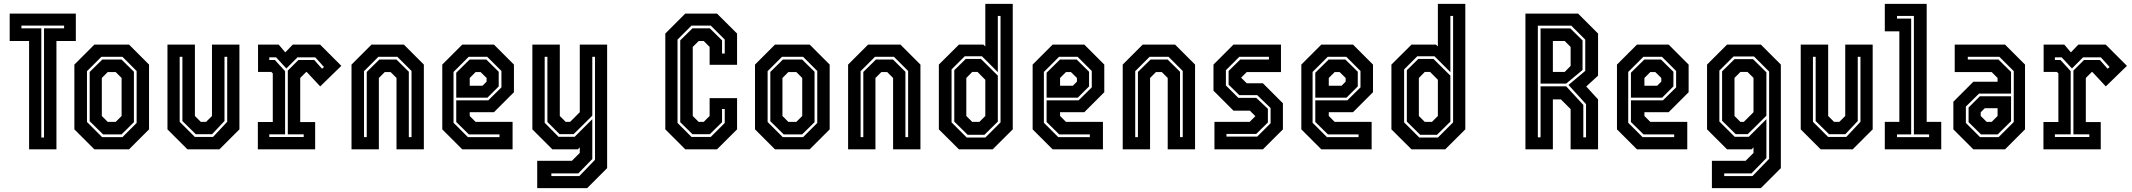

<svg xmlns="http://www.w3.org/2000/svg" viewBox="-20 -770 10992 990"><path d="M130 0V-558.5H30V-700H371V-558.5H271V0ZM193 -61H207V-624H310.5V-638H90.5V-624H193Z M466.5 0 363.5 -103V-437L466.5 -540H645.5L748.5 -437V-103L645.5 0ZM506.5 -63H611.5L684.5 -136V-404L611.5 -477H502.5L428.5 -403V-141ZM511.5 -77 442.5 -145V-399L507.5 -463H606.5L670.5 -400V-140L606.5 -77ZM535.5 -141.5H576.5L607 -172V-368L576.5 -398.5H535.5L505 -368V-172Z M946.5 0 843.5 -103V-540H985V-172L1015.5 -141.5H1042.5L1073 -172V-540H1214.5V-103L1111.5 0ZM984.5 -64H1078.5L1151.5 -142V-477H1137.5V-146L1073.5 -78H989.5L920.5 -146V-477H906.5V-142Z M1309.5 0V-141H1386.5V-391.5L1379 -399H1310.5V-540H1417L1451 -500L1489.5 -540H1630.5L1740 -430.5L1631 -324.5L1562 -398.5H1558.5L1528 -368V-140.5H1605V0ZM1368.5 -63.5H1546V-77.5H1464V-406L1518.5 -460.5H1600.5L1640.5 -415.5L1650.5 -424.5L1605.5 -474.5H1514L1456.5 -417L1403.5 -474.5H1368.5V-460.5H1397.5L1450 -403V-77.5H1368.5Z M1792.5 0V-437L1895.5 -540H2062.5L2165.5 -437V0H2024.5V-368L1994 -398.5H1964L1933.5 -368V0ZM1857 -63H1871V-399L1936 -463H2024L2088 -400V-63H2102V-404L2029 -477H1931L1857 -403Z M2527 -540 2630 -437V-294.5L2527 -191.5H2402V-172L2432.5 -141.5H2623V0H2363.5L2260.5 -103V-437L2363.5 -540ZM2492.5 -477H2396.5L2318.5 -399V-137L2392.5 -63H2555.5V-77H2397.5L2332.5 -141V-252.5H2497.5L2565.5 -319.5V-404ZM2487.5 -463 2551.5 -400V-324.5L2493.5 -266.5H2332.5V-395L2401.5 -463ZM2458 -398.5H2432.5L2402 -368V-328H2468L2489 -349V-368Z M2828 0 2725 -103V-540H2866.5V-172L2897 -141.5H2919.5L2969.5 -191.5V-540H3110.5V97L3007.5 200H2750V59H2929L2969.5 18.5V-10L2959.5 0ZM2823 138H2967L3048 54V-477H3034V-173.5L2938 -78.5H2865L2802.5 -141V-477H2788.5V-137L2860 -64.5H2943L3034 -155.5V50L2962 124H2823Z M3513.5 0 3410.5 -103V-597L3513.5 -700H3677L3780.5 -597V-436H3639V-528L3608.5 -558.5H3582.5L3552 -528V-172L3582.5 -141.5H3608.5L3639 -172V-264H3780.5V-103L3677 0ZM3545.5 -64H3645L3717 -136V-208H3703V-140L3640 -78H3550.5L3487.5 -140V-562L3550.5 -624H3640L3703 -562V-494H3717V-566L3645 -638H3545.5L3473.5 -566V-136Z M3976 0 3873 -103V-437L3976 -540H4155L4258 -437V-103L4155 0ZM4016 -63H4121L4194 -136V-404L4121 -477H4012L3938 -403V-141ZM4021 -77 3952 -145V-399L4017 -463H4116L4180 -400V-140L4116 -77ZM4045 -141.5H4086L4116.5 -172V-368L4086 -398.5H4045L4014.5 -368V-172Z M4353 0V-437L4456 -540H4623L4726 -437V0H4585V-368L4554.5 -398.5H4524.5L4494 -368V0ZM4417.5 -63H4431.5V-399L4496.5 -463H4584.5L4648.5 -400V-63H4662.5V-404L4589.5 -477H4491.5L4417.5 -403Z M5098.5 0H4924.5L4821 -103V-437L4924.5 -540H5050.5L5060.5 -530.5V-750H5202V-103ZM5061 -61 5139 -139V-688H5125V-398L5043 -480H4954.5L4886.5 -412V-139L4964.5 -61ZM5056 -75H4969.5L4900.5 -143V-408L4959.5 -466H5038L5125 -380V-143ZM5030 -141.5 5060.5 -172V-358.5L5020.5 -399H4993L4962.5 -368V-172L4993 -141.5Z M5571 -540 5674 -437V-294.5L5571 -191.5H5446V-172L5476.5 -141.5H5667V0H5407.5L5304.5 -103V-437L5407.5 -540ZM5536.5 -477H5440.5L5362.5 -399V-137L5436.5 -63H5599.5V-77H5441.5L5376.5 -141V-252.5H5541.5L5609.5 -319.5V-404ZM5531.5 -463 5595.5 -400V-324.5L5537.5 -266.5H5376.5V-395L5445.5 -463ZM5502 -398.5H5476.5L5446 -368V-328H5512L5533 -349V-368Z M5769 0V-437L5872 -540H6039L6142 -437V0H6001V-368L5970.5 -398.5H5940.5L5910 -368V0ZM5833.5 -63H5847.5V-399L5912.5 -463H6000.5L6064.5 -400V-63H6078.5V-404L6005.5 -477H5907.5L5833.5 -403Z M6242 0V-141.5H6423.5L6453 -171L6424.5 -199.5H6340L6237 -302.5V-437L6340 -540H6585V-398.5H6408.5L6379.5 -369.5L6408.5 -340.5H6492L6595 -237.5V-103L6492 0ZM6304 -65.5H6462.5L6531.5 -134.5V-213L6462.5 -279.5H6370L6315 -333.5V-404L6375 -463H6523V-477H6370L6301 -408V-329.5L6365 -265.5H6457.5L6517.5 -209V-138.5L6457.5 -79.5H6304Z M6956.5 -540 7059.5 -437V-294.5L6956.5 -191.5H6831.5V-172L6862 -141.5H7052.5V0H6793L6690 -103V-437L6793 -540ZM6922 -477H6826L6748 -399V-137L6822 -63H6985V-77H6827L6762 -141V-252.5H6927L6995 -319.5V-404ZM6917 -463 6981 -400V-324.5L6923 -266.5H6762V-395L6831 -463ZM6887.5 -398.5H6862L6831.5 -368V-328H6897.5L6918.5 -349V-368Z M7432 0H7258L7154.5 -103V-437L7258 -540H7384L7394 -530.5V-750H7535.5V-103ZM7394.5 -61 7472.5 -139V-688H7458.5V-398L7376.5 -480H7288L7220 -412V-139L7298 -61ZM7389.5 -75H7303L7234 -143V-408L7293 -466H7371.5L7458.5 -380V-143ZM7363.5 -141.5 7394 -172V-358.5L7354 -399H7326.5L7296 -368V-172L7326.5 -141.5Z M7845.5 0V-700H8117L8220 -597V-380L8159 -324L8220 -257.5V0H8078.5V-207.5L8028.5 -257.5H7987V0ZM7909.5 -62H7923.5V-325H8055.5L8144 -229V-62H8158V-233L8067.5 -332L8154 -404.5V-565.5L8082 -637.5H7909.5ZM7923.5 -339V-623.5H8077L8140 -561.5V-409L8055.5 -339ZM7987 -399H8048L8078.5 -430V-528L8048 -558.5H7987Z M8584 -540 8687 -437V-294.5L8584 -191.5H8459V-172L8489.5 -141.5H8680V0H8420.5L8317.5 -103V-437L8420.5 -540ZM8549.5 -477H8453.5L8375.5 -399V-137L8449.5 -63H8612.5V-77H8454.5L8389.5 -141V-252.5H8554.5L8622.5 -319.5V-404ZM8544.5 -463 8608.5 -400V-324.5L8550.5 -266.5H8389.5V-395L8458.5 -463ZM8515 -398.5H8489.5L8459 -368V-328H8525L8546 -349V-368Z M8807 200V59H8981L9021.5 18.5V-10L9011.5 0H8885L8782 -103V-437L8885 -540H9059.5L9162.5 -437V97L9059.5 200ZM8870.5 138H9016L9102 49V-401L9024 -479H8918.5L8845.5 -406V-143.5L8924.5 -64.5H8997L9088 -155.5V45L9011 124H8870.5ZM8929.5 -78.5 8859.5 -147.5V-402L8923.5 -465H9019L9088 -397V-173.5L8992 -78.5ZM8954 -141.5H8971.5L9021.5 -191.5V-368.5L8990.5 -399H8954L8923.5 -368.5V-172Z M9368 0 9265 -103V-540H9406.5V-172L9437 -141.5H9464L9494.5 -172V-540H9636V-103L9533 0ZM9406 -64H9500L9573 -142V-477H9559V-146L9495 -78H9411L9342 -146V-477H9328V-142Z M9698.5 0V-141.5H9773.5V-608.5H9698.5V-750H9914.5V-141.5H9989.5V0ZM9761.5 -63H9927V-77H9848.5V-688H9761.5V-674H9834.5V-77H9761.5Z M10155 0 10052 -103V-245.5L10155 -348.5H10280V-368L10249.5 -398.5H10059V-540H10318.5L10421.5 -437V-103L10318.5 0ZM10189.5 -63H10285.5L10363.5 -141V-403L10289.5 -477H10126.5V-463H10284.5L10349.5 -399V-287.5H10184.5L10116.5 -220.5V-136ZM10194.5 -77 10130.5 -140V-215.5L10188.5 -273.5H10349.5V-145L10280.5 -77ZM10224 -141.5H10249.5L10280 -172V-212H10214L10193 -191V-172Z M10516.5 0V-141H10593.5V-391.5L10586 -399H10517.5V-540H10624L10658 -500L10696.5 -540H10837.5L10947 -430.5L10838 -324.5L10769 -398.5H10765.5L10735 -368V-140.5H10812V0ZM10575.5 -63.5H10753V-77.5H10671V-406L10725.5 -460.5H10807.5L10847.5 -415.5L10857.5 -424.5L10812.5 -474.5H10721L10663.5 -417L10610.5 -474.5H10575.5V-460.5H10604.5L10657 -403V-77.5H10575.5Z"/></svg>

Font: Tourney Condensed Regular
Style: Bold
Weight: 700
Width: 3
Designer: Tyler Finck
Foundry: Etcetera Type Co
Version: Version 1.010; ttfautohint (v1.8.3)